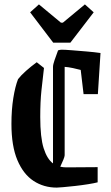

<svg xmlns="http://www.w3.org/2000/svg" viewBox="-20 -843 503 873"><path d="M180 -534Q174 -483 168.5 -432.5Q163 -382 163 -311Q163 -218 178.5 -169Q194 -120 221 -100V-539Q221 -549 228 -569.5Q235 -590 244 -614Q253 -617 260 -617Q275 -617 306.5 -614.5Q338 -612 373.5 -609Q409 -606 437 -602L425 -415H360L347 -525Q333 -529 311.5 -533.5Q290 -538 274 -539V-137Q274 -131 268 -116.5Q262 -102 254 -85Q267 -82 282 -82L424 -83V-14Q409 -10 381 -5.5Q353 -1 322 2.5Q291 6 267.5 8Q244 10 238 10Q179 10 132.5 -20.5Q86 -51 59 -115Q32 -179 32 -280Q32 -344 40.5 -397Q49 -450 62 -483Q75 -500 98 -520.5Q121 -541 147 -560ZM222 -649 117 -787 157 -823 257 -740H266L366 -823L406 -787L300 -649Z"/></svg>

Font: Grenze Gotisch SemiBold
Style: Regular
Weight: 600
Designer: Renata Polastri
Foundry: Omnibus-Type
Version: Version 1.001